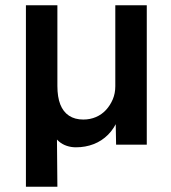

<svg xmlns="http://www.w3.org/2000/svg" viewBox="-20 -547 645 726"><path d="M78 159V-527H197V-222Q197 -180 208 -152Q219 -124 241 -109.5Q263 -95 295 -95Q321 -95 343 -104.5Q365 -114 381 -131.5Q397 -149 406.5 -171.5Q416 -194 416 -221V-527H535V0H419L417 -109L427 -97Q412 -61 388.5 -37.5Q365 -14 334 -2Q303 10 267 10Q249 10 232.5 4.5Q216 -1 203 -12Q190 -23 185 -36L195 -63L197 159Z"/></svg>

Font: Our Lexend Medium
Style: Regular
Weight: 500
Designer: Bonnie Shaver-Troup, Thomas Jockin
Foundry: Lexend
Version: Version 1.007